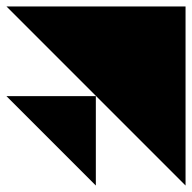

<svg xmlns="http://www.w3.org/2000/svg" viewBox="-20 -575 595 595"><path d="M555 0V-555H0ZM277 0V-277H0Z"/></svg>

Font: Relief SingleLine Ornament
Style: Regular
Weight: 400
Designer: François Chastanet, Noëlie Dayma, Élisa Garzelli
Foundry: institut supérieur des arts et du design Toulouse / isdaT
Version: Version 1.000